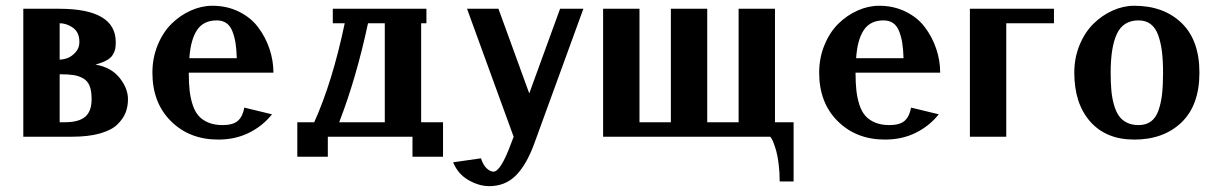

<svg xmlns="http://www.w3.org/2000/svg" viewBox="-20 -470 4185 660"><path d="M185.1 -214.8V-49.8H202.1Q251 -49.8 272.9 -68.6Q294.9 -87.4 294.9 -128.9Q294.9 -156.7 288.3 -174.1Q281.7 -191.4 266.6 -200.2Q251.5 -209 233.2 -211.9Q214.8 -214.8 185.1 -214.8ZM308.1 -248Q361.8 -238.8 390.9 -202.6Q419.9 -166.5 419.9 -128.9Q419.9 -103.5 411.6 -82.5Q403.3 -61.5 383.3 -42Q363.3 -22.5 323.5 -11.2Q283.7 0 227.1 0H60.1V-439.9H183.1Q377.9 -439.9 377.9 -325.2Q377.9 -310.5 376 -301.3Q374 -292 367.4 -281.2Q360.8 -270.5 346.2 -262.5Q331.5 -254.4 308.1 -248ZM185.1 -390.1V-265.1Q197.3 -265.1 211.7 -270.3Q226.1 -275.4 239.5 -290Q252.9 -304.7 252.9 -325.2Q252.9 -358.9 231 -374.5Q209 -390.1 185.1 -390.1Z M503.9 0ZM628.9 -220.2Q628.9 -185.1 631.8 -158.9Q634.8 -132.8 642.3 -109.6Q649.9 -86.4 662.8 -71.8Q675.8 -57.1 696.5 -48.6Q717.3 -40 745.1 -40Q781.2 -40 797.9 -54.9Q814.5 -69.8 819.8 -100.1L915 -77.1Q883.3 -37.1 836.2 -13.7Q789.1 9.8 730 9.8Q631.3 9.8 567.6 -53.5Q503.9 -116.7 503.9 -220.2Q503.9 -271 522 -314.9Q540 -358.9 569.3 -387.9Q598.6 -417 635.5 -433.6Q672.4 -450.2 710 -450.2Q760.3 -450.2 801.3 -429.9Q842.3 -409.7 867.4 -376.2Q892.6 -342.8 906.2 -302.5Q919.9 -262.2 919.9 -220.2ZM630.9 -270H793.9Q793 -300.8 789.6 -322.3Q786.1 -343.8 778.8 -362.5Q771.5 -381.3 758.1 -390.6Q744.6 -399.9 725.1 -399.9Q679.7 -399.9 657.5 -366.9Q635.3 -334 630.9 -270Z M1124 -439.9H1445.8V-390.1H1427.7V-49.8H1502.9V68.8H1397.9V0H1106.9V68.8H1002V-49.8H1060.1Q1122.6 -188 1165 -390.1H1124ZM1302.7 -390.1H1245.1Q1204.6 -201.2 1146 -49.8H1302.7Z M1542.5 0ZM1661.6 169.9Q1627 169.9 1590.6 149.2Q1554.2 128.4 1537.6 87.9L1633.3 74.2Q1641.1 98.1 1653.3 109.1Q1665.5 120.1 1676.3 120.1Q1701.2 120.1 1737.3 22L1745.6 0L1585.4 -439.9H1693.4L1799.3 -148.9L1905.3 -439.9H1985.4L1816.4 23.9Q1790 96.2 1753.4 133.1Q1716.8 169.9 1661.6 169.9Z M2627.9 0H2053.2V-439.9H2178.2V-49.8H2286.1V-439.9H2411.1V-49.8H2519V-439.9H2644V-49.8H2708V153.8H2660.2Q2660.2 122.1 2656.7 94.5Q2653.3 66.9 2648.7 50.3Q2644 33.7 2639.4 21.7Q2634.8 9.8 2631.3 4.9Z M2795.9 0ZM2920.9 -220.2Q2920.9 -185.1 2923.8 -158.9Q2926.8 -132.8 2934.3 -109.6Q2941.9 -86.4 2954.8 -71.8Q2967.8 -57.1 2988.5 -48.6Q3009.3 -40 3037.1 -40Q3073.2 -40 3089.8 -54.9Q3106.4 -69.8 3111.8 -100.1L3207 -77.1Q3175.3 -37.1 3128.2 -13.7Q3081.1 9.8 3022 9.8Q2923.3 9.8 2859.6 -53.5Q2795.9 -116.7 2795.9 -220.2Q2795.9 -271 2814 -314.9Q2832 -358.9 2861.3 -387.9Q2890.6 -417 2927.5 -433.6Q2964.4 -450.2 3002 -450.2Q3052.2 -450.2 3093.3 -429.9Q3134.3 -409.7 3159.4 -376.2Q3184.6 -342.8 3198.2 -302.5Q3211.9 -262.2 3211.9 -220.2ZM2922.9 -270H3085.9Q3085 -300.8 3081.5 -322.3Q3078.1 -343.8 3070.8 -362.5Q3063.5 -381.3 3050 -390.6Q3036.6 -399.9 3017.1 -399.9Q2971.7 -399.9 2949.5 -366.9Q2927.2 -334 2922.9 -270Z M3439 0H3314V-439.9H3603V-390.1H3439Z M3672.9 0ZM3978 -220.2Q3978 -262.2 3974.1 -293.2Q3970.2 -324.2 3961.2 -349.4Q3952.1 -374.5 3935.3 -387.2Q3918.5 -399.9 3894 -399.9Q3841.3 -399.9 3819.6 -354.2Q3797.9 -308.6 3797.9 -220.2Q3797.9 -185.5 3800.3 -159.2Q3802.7 -132.8 3809.3 -109.6Q3815.9 -86.4 3826.4 -71.5Q3836.9 -56.6 3854 -48.3Q3871.1 -40 3894 -40Q3919.4 -40 3936.5 -52.7Q3953.6 -65.4 3962.4 -90.8Q3971.2 -116.2 3974.6 -146.7Q3978 -177.2 3978 -220.2ZM3878.9 9.8Q3782.2 9.8 3727.5 -52.2Q3672.9 -114.3 3672.9 -220.2Q3672.9 -271 3690.9 -314.9Q3709 -358.9 3738.3 -387.9Q3767.6 -417 3804.4 -433.6Q3841.3 -450.2 3878.9 -450.2Q3980 -450.2 4041.5 -391.1Q4103 -332 4103 -220.2Q4103 -108.4 4041.5 -49.3Q3980 9.8 3878.9 9.8Z"/></svg>

Font: Pfennig
Style: Bold
Weight: 700
Version: Version 20120410 ; ttfautohint (v0.8)